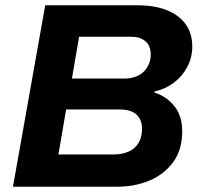

<svg xmlns="http://www.w3.org/2000/svg" viewBox="-20 -706 762 726"><path d="M29 0 151 -686H499Q565 -686 611 -667.5Q657 -649 682 -614.5Q707 -580 707 -530Q707 -488 688 -452.5Q669 -417 637 -393Q605 -369 564 -360V-356Q609 -342 639 -305Q669 -268 669 -210Q669 -139 634.5 -92.5Q600 -46 544.5 -23Q489 0 424 0ZM201 -122H411Q440 -122 464.5 -132Q489 -142 503 -164Q517 -186 517 -219Q517 -253 496.5 -272.5Q476 -292 432 -292H230ZM252 -409H449Q475 -409 494 -416.5Q513 -424 525 -436.5Q537 -449 543.5 -465Q550 -481 550 -499Q550 -533 530 -550Q510 -567 477 -567H279Z"/></svg>

Font: Archivo SemiBold
Style: Bold Italic
Weight: 700
Italic angle: -10°
Version: Version 2.001